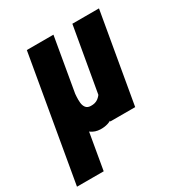

<svg xmlns="http://www.w3.org/2000/svg" viewBox="-198 -652 925 979"><g transform="rotate(-30 264.5 -162.5)"><path d="M367.7 -528.3H524.4L432.6 0H286.1L298.3 -131.3ZM334 -245.6 391.6 -247.6Q389.2 -211.9 380.1 -167.5Q371.1 -123 352.1 -81.8Q333 -40.5 301.8 -14.6Q270.5 11.2 223.1 9.8Q191.9 8.8 169.2 -7.8Q146.5 -24.4 133.1 -50.8Q119.6 -77.1 117.2 -106.9L126 -225.6H202.6Q201.7 -212.9 200.4 -195.1Q199.2 -177.2 200.9 -159.7Q202.6 -142.1 211.7 -130.4Q220.7 -118.7 239.7 -118.2Q265.6 -117.2 282.5 -129.4Q299.3 -141.6 309.6 -161.4Q319.8 -181.2 325.2 -203.6Q330.6 -226.1 334 -245.6ZM99.6 -528.3H256.3L129.9 203.1H-27.3Z"/></g></svg>

Font: Roboto Condensed Black
Style: Italic
Weight: 900
Italic angle: -12°
Designer: Christian Robertson
Foundry: Google
Version: Version 3.008; 2023